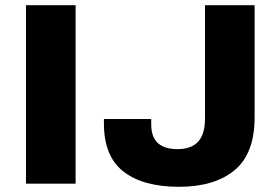

<svg xmlns="http://www.w3.org/2000/svg" viewBox="-20 -707 1073 739"><path d="M80 0V-687H271V0ZM669 12Q531 12 455.5 -46.5Q380 -105 380 -231V-249H562V-229Q562 -179 588 -156Q614 -133 663 -133Q716 -133 742.5 -161.5Q769 -190 769 -251V-687H960V-255Q960 -116 883 -52Q806 12 669 12Z"/></svg>

Font: Archivo SemiExpanded ExtraBold
Style: Regular
Weight: 800
Width: 6
Designer: Hector Gatti
Foundry: Omnibus-Type
Version: Version 2.001; ttfautohint (v1.8.3)